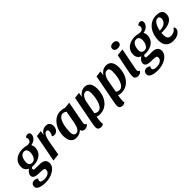

<svg xmlns="http://www.w3.org/2000/svg" viewBox="178 -2004 3476 3476"><g transform="rotate(-45 1916.5 -265.5)"><path d="M167 199Q126 199 89 193.5Q52 188 23.5 176.5Q-5 165 -21 145.5Q-37 126 -36 97Q-36 63 -14 42.5Q8 22 45 22Q69 22 88 30Q107 38 120 53Q111 60 106 69.5Q101 79 101 91Q101 117 125.5 128.5Q150 140 197 140Q229 140 261 129.5Q293 119 313.5 97Q334 75 335 40Q335 9 305 1.5Q275 -6 205 -6Q156 -6 122.5 -14Q89 -22 72.5 -39.5Q56 -57 56 -85Q56 -116 77 -145Q98 -174 129 -194Q91 -210 69.5 -241Q48 -272 48 -319Q48 -390 82.5 -436.5Q117 -483 173.5 -506.5Q230 -530 297 -530Q329 -530 350 -526Q371 -522 387 -518Q403 -514 421 -514Q463 -514 482 -534.5Q501 -555 502 -584Q502 -607 486 -629Q500 -641 516 -648Q532 -655 549 -655Q574 -655 588 -640Q602 -625 602 -600Q602 -569 583.5 -540Q565 -511 533 -491Q501 -471 459 -465Q469 -449 474.5 -430Q480 -411 480 -388Q480 -321 446.5 -273.5Q413 -226 356.5 -201Q300 -176 231 -176Q220 -176 210 -176.5Q200 -177 189 -178Q181 -172 174.5 -163Q168 -154 168 -141Q168 -122 190 -118Q212 -114 256 -114H314Q395 -114 430.5 -84.5Q466 -55 466 -5Q466 46 438.5 84Q411 122 367 147.5Q323 173 270.5 186Q218 199 167 199ZM246 -228Q286 -228 309.5 -253Q333 -278 344 -315.5Q355 -353 356 -389Q355 -427 338 -452.5Q321 -478 282 -478Q253 -478 232 -463.5Q211 -449 197.5 -424Q184 -399 177.5 -369Q171 -339 171 -308Q171 -271 190 -249.5Q209 -228 246 -228Z M546 14 646 -510 759 -524 746 -432Q766 -476 804 -503Q842 -530 891 -530Q943 -530 967.5 -500.5Q992 -471 992 -426Q992 -373 962 -335.5Q932 -298 885 -298Q872 -298 858 -302.5Q844 -307 837 -317Q850 -335 859.5 -362Q869 -389 869 -412Q869 -430 861 -441.5Q853 -453 834 -453Q812 -453 795.5 -437.5Q779 -422 767 -396.5Q755 -371 747 -341Q739 -311 734 -282L685 0Z M1134 20Q1082 20 1049 -4.5Q1016 -29 1000.5 -72Q985 -115 985 -171Q985 -246 1006 -311Q1027 -376 1065.5 -425.5Q1104 -475 1156 -502.5Q1208 -530 1268 -530Q1318 -530 1373 -510L1488 -524L1410 -115Q1409 -107 1407 -95Q1405 -83 1405 -73Q1405 -57 1413 -46.5Q1421 -36 1439 -34Q1434 -16 1420 -4Q1406 8 1388.5 14Q1371 20 1352 20Q1323 20 1302 5.5Q1281 -9 1276 -37Q1250 -12 1214 4Q1178 20 1134 20ZM1183 -41Q1217 -41 1239.5 -65Q1262 -89 1274.5 -124.5Q1287 -160 1293 -192L1339 -442Q1321 -456 1301.5 -463Q1282 -470 1265 -470Q1235 -470 1211.5 -450.5Q1188 -431 1170.5 -397.5Q1153 -364 1141.5 -321Q1130 -278 1124.5 -232Q1119 -186 1119 -142Q1119 -101 1132 -71Q1145 -41 1183 -41Z M1734 20Q1707 20 1690.5 15Q1674 10 1645 1L1528 -9L1624 -510L1738 -524L1725 -437Q1752 -478 1792 -504Q1832 -530 1885 -530Q1935 -530 1967 -505.5Q1999 -481 2013.5 -438.5Q2028 -396 2028 -339Q2028 -271 2009.5 -206.5Q1991 -142 1954 -91.5Q1917 -41 1862 -10.5Q1807 20 1734 20ZM1582 200Q1552 200 1530 182.5Q1508 165 1508 122Q1508 113 1510.5 94.5Q1513 76 1517 52.5Q1521 29 1525.5 4Q1530 -21 1535 -44L1666 -37Q1658 7 1651 55Q1644 103 1644 140Q1644 151 1645.5 161.5Q1647 172 1649 181Q1636 189 1618 194.5Q1600 200 1582 200ZM1748 -40Q1778 -40 1802 -59.5Q1826 -79 1843 -112.5Q1860 -146 1871.5 -189Q1883 -232 1888.5 -278Q1894 -324 1894 -368Q1894 -406 1882 -430.5Q1870 -455 1836 -455Q1803 -455 1779.5 -434Q1756 -413 1741.5 -381Q1727 -349 1720 -316L1675 -68Q1691 -54 1710.5 -47Q1730 -40 1748 -40Z M2284 20Q2257 20 2240.5 15Q2224 10 2195 1L2078 -9L2174 -510L2288 -524L2275 -437Q2302 -478 2342 -504Q2382 -530 2435 -530Q2485 -530 2517 -505.5Q2549 -481 2563.5 -438.5Q2578 -396 2578 -339Q2578 -271 2559.5 -206.5Q2541 -142 2504 -91.5Q2467 -41 2412 -10.5Q2357 20 2284 20ZM2132 200Q2102 200 2080 182.5Q2058 165 2058 122Q2058 113 2060.5 94.5Q2063 76 2067 52.5Q2071 29 2075.5 4Q2080 -21 2085 -44L2216 -37Q2208 7 2201 55Q2194 103 2194 140Q2194 151 2195.5 161.5Q2197 172 2199 181Q2186 189 2168 194.5Q2150 200 2132 200ZM2298 -40Q2328 -40 2352 -59.5Q2376 -79 2393 -112.5Q2410 -146 2421.5 -189Q2433 -232 2438.5 -278Q2444 -324 2444 -368Q2444 -406 2432 -430.5Q2420 -455 2386 -455Q2353 -455 2329.5 -434Q2306 -413 2291.5 -381Q2277 -349 2270 -316L2225 -68Q2241 -54 2260.5 -47Q2280 -40 2298 -40Z M2712 20Q2676 20 2654.5 0Q2633 -20 2633 -57Q2633 -70 2635.5 -90.5Q2638 -111 2642 -133.5Q2646 -156 2650 -176.5Q2654 -197 2656 -210L2717 -510L2852 -524L2771 -115Q2770 -107 2768 -94.5Q2766 -82 2766 -73Q2766 -57 2774.5 -46.5Q2783 -36 2800 -34Q2793 -6 2767.5 7Q2742 20 2712 20ZM2810 -596Q2775 -596 2751.5 -612.5Q2728 -629 2728 -662Q2728 -696 2753 -713.5Q2778 -731 2813 -731Q2849 -731 2872 -714Q2895 -697 2895 -664Q2895 -630 2870.5 -613Q2846 -596 2810 -596Z M3041 199Q3000 199 2963 193.5Q2926 188 2897.5 176.5Q2869 165 2853 145.5Q2837 126 2838 97Q2838 63 2860 42.5Q2882 22 2919 22Q2943 22 2962 30Q2981 38 2994 53Q2985 60 2980 69.5Q2975 79 2975 91Q2975 117 2999.5 128.5Q3024 140 3071 140Q3103 140 3135 129.5Q3167 119 3187.5 97Q3208 75 3209 40Q3209 9 3179 1.5Q3149 -6 3079 -6Q3030 -6 2996.5 -14Q2963 -22 2946.5 -39.5Q2930 -57 2930 -85Q2930 -116 2951 -145Q2972 -174 3003 -194Q2965 -210 2943.5 -241Q2922 -272 2922 -319Q2922 -390 2956.5 -436.5Q2991 -483 3047.5 -506.5Q3104 -530 3171 -530Q3203 -530 3224 -526Q3245 -522 3261 -518Q3277 -514 3295 -514Q3337 -514 3356 -534.5Q3375 -555 3376 -584Q3376 -607 3360 -629Q3374 -641 3390 -648Q3406 -655 3423 -655Q3448 -655 3462 -640Q3476 -625 3476 -600Q3476 -569 3457.5 -540Q3439 -511 3407 -491Q3375 -471 3333 -465Q3343 -449 3348.5 -430Q3354 -411 3354 -388Q3354 -321 3320.5 -273.5Q3287 -226 3230.5 -201Q3174 -176 3105 -176Q3094 -176 3084 -176.5Q3074 -177 3063 -178Q3055 -172 3048.5 -163Q3042 -154 3042 -141Q3042 -122 3064 -118Q3086 -114 3130 -114H3188Q3269 -114 3304.5 -84.5Q3340 -55 3340 -5Q3340 46 3312.5 84Q3285 122 3241 147.5Q3197 173 3144.5 186Q3092 199 3041 199ZM3120 -228Q3160 -228 3183.5 -253Q3207 -278 3218 -315.5Q3229 -353 3230 -389Q3229 -427 3212 -452.5Q3195 -478 3156 -478Q3127 -478 3106 -463.5Q3085 -449 3071.5 -424Q3058 -399 3051.5 -369Q3045 -339 3045 -308Q3045 -271 3064 -249.5Q3083 -228 3120 -228Z M3617 20Q3559 20 3516 -1.5Q3473 -23 3449.5 -67.5Q3426 -112 3426 -181Q3426 -244 3444 -306.5Q3462 -369 3498.5 -419Q3535 -469 3591 -499.5Q3647 -530 3724 -530Q3764 -530 3797 -519.5Q3830 -509 3849.5 -483Q3869 -457 3869 -412Q3869 -357 3836.5 -318Q3804 -279 3747 -258.5Q3690 -238 3616 -237Q3604 -236 3589 -236.5Q3574 -237 3563 -238Q3562 -223 3561 -208.5Q3560 -194 3560 -183Q3560 -131 3579.5 -102.5Q3599 -74 3650 -74Q3692 -74 3727.5 -94Q3763 -114 3782 -149Q3796 -145 3801 -132.5Q3806 -120 3806 -107Q3806 -74 3782.5 -45Q3759 -16 3717 2Q3675 20 3617 20ZM3570 -285Q3604 -285 3636 -293.5Q3668 -302 3693.5 -318Q3719 -334 3734 -359.5Q3749 -385 3749 -418Q3748 -445 3736.5 -460Q3725 -475 3701 -475Q3675 -475 3653.5 -459Q3632 -443 3615.5 -416Q3599 -389 3587.5 -355Q3576 -321 3570 -285Z"/></g></svg>

Font: Sansita Swashed Light Medium
Style: Regular
Weight: 500
Version: Version 1.003